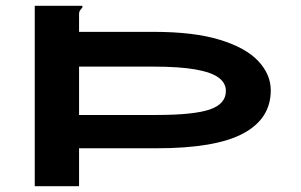

<svg xmlns="http://www.w3.org/2000/svg" viewBox="-20 -643 1040 663"><path d="M100 0V-623H263Q265 -622 265 -620Q265 -617 259 -610.5Q253 -604 253 -595V-533H511Q650 -533 739.5 -505.5Q829 -478 872 -432Q915 -386 915 -331Q915 -233 819.5 -182Q724 -131 521 -131H253V0ZM253 -246H521Q649 -246 704.5 -265Q760 -284 760 -329Q760 -356 735.5 -374.5Q711 -393 656 -403Q601 -413 507 -413H253Z"/></svg>

Font: Inconsolata UltraExpanded Black
Style: Regular
Weight: 900
Width: 9
Monospace: yes
Designer: Raph Levien, Cyreal, Brenton Simpson
Foundry: Raph Levien, Cyreal, Google
Version: Version 3.001; ttfautohint (v1.8.2.53-6de2)